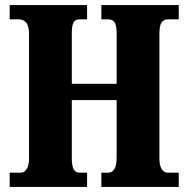

<svg xmlns="http://www.w3.org/2000/svg" viewBox="-20 -734 738 754"><path d="M18 0V-56H62Q76 -56 85 -70.5Q94 -85 94 -111V-601Q94 -633 82.5 -645.5Q71 -658 54 -658H18V-714H322V-658H291Q276 -658 269 -646Q262 -634 262 -605V-405H438V-602Q438 -633 430.5 -645.5Q423 -658 404 -658H378V-714H682V-658H638Q623 -658 614.5 -645.5Q606 -633 606 -602V-112Q606 -84 615 -70Q624 -56 638 -56H682V0H378V-56H405Q438 -56 438 -116V-341H262V-111Q262 -56 291 -56H322V0Z"/></svg>

Font: Noto Serif Tamil ExtraCondensed Black
Style: Italic
Weight: 900
Width: 2
Italic angle: -12°
Designer: Indian Type Foundry, Tom Grace, and the Monotype Design Team
Foundry: Monotype Imaging Inc.
Version: Version 2.003; ttfautohint (v1.8.4.7-5d5b)